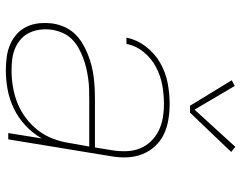

<svg xmlns="http://www.w3.org/2000/svg" viewBox="-102 -694 805 640"><g transform="rotate(90 300.0 -374.5)"><path d="M215 8Q192 8 170 5Q148 2 128.5 -6.5Q109 -15 93.5 -29Q78 -43 69 -62.5Q60 -82 58 -104Q56 -126 59 -149Q62 -168 70 -186.5Q78 -205 91.5 -220Q105 -235 123 -246Q141 -257 159.5 -264.5Q178 -272 197 -277Q216 -282 235 -284.5Q254 -287 273.5 -288Q293 -289 312 -289H472L481 -344Q485 -368 484.5 -392Q484 -416 476 -437Q468 -458 452.5 -474.5Q437 -491 417 -501Q397 -511 374 -515Q351 -519 327 -519Q296 -519 265 -513.5Q234 -508 205 -493Q176 -478 154.5 -452Q133 -426 127 -394H106Q113 -429 136 -459Q159 -489 191 -507Q223 -525 258 -531.5Q293 -538 327 -538Q354 -538 380.5 -533.5Q407 -529 429.5 -518Q452 -507 469 -488Q486 -469 495 -445.5Q504 -422 505 -395Q506 -368 501 -341L445 0H424L442 -112Q426 -83 400 -58.5Q374 -34 343 -19Q312 -4 279.5 2Q247 8 215 8ZM215 -11Q242 -11 269.5 -15.5Q297 -20 323.5 -30.5Q350 -41 374 -59Q398 -77 415.5 -100Q433 -123 443 -149.5Q453 -176 457 -203L469 -270H312Q294 -270 277 -269.5Q260 -269 242.5 -266.5Q225 -264 207.5 -260Q190 -256 173 -249.5Q156 -243 140 -234Q124 -225 111 -212Q98 -199 90.5 -182Q83 -165 80 -148Q77 -128 79 -109Q81 -90 88.5 -73Q96 -56 109.5 -43.5Q123 -31 140 -23.5Q157 -16 176.5 -13.5Q196 -11 215 -11ZM333 -606 248 -745 267 -755 346 -621 470 -757 487 -743 356 -606Z"/></g></svg>

Font: Iosevka Curly ThExObl
Style: Regular
Weight: 100
Width: 7
Italic angle: -9°
Monospace: yes
Designer: Belleve Invis
Foundry: Belleve Invis
Version: Version 11.1.0; ttfautohint (v1.8.3)